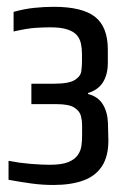

<svg xmlns="http://www.w3.org/2000/svg" viewBox="-20 -1081 374 555"><path d="M134.3 -546.3Q102.7 -546.3 71.5 -550.5Q40.3 -554.7 4.7 -561.3V-616Q36 -610 68.3 -607.3Q100.7 -604.7 124 -604.7Q158.7 -604.7 177.5 -612.5Q196.3 -620.3 205 -633Q213.7 -645.7 215.5 -660.5Q217.3 -675.3 217.3 -689V-720.7Q217.3 -732.3 213.8 -746.2Q210.3 -760 194.8 -770Q179.3 -780 142.7 -780H70.7V-839H134.7Q179 -839 196 -849.7Q213 -860.3 215 -875.2Q217 -890 217 -903V-924.3Q217 -940.3 214 -954.7Q211 -969 202.2 -979.3Q193.3 -989.7 175 -995.8Q156.7 -1002 125.3 -1002Q106.3 -1002 82.5 -1000.5Q58.7 -999 19.3 -990V-1046.7Q50.3 -1055.3 78.8 -1058.3Q107.3 -1061.3 135.7 -1061.3Q218 -1061.3 254.8 -1032.3Q291.7 -1003.3 291.7 -937.3V-899Q291.7 -866.3 278 -843.8Q264.3 -821.3 234.3 -812V-809.3Q263 -802.3 277 -779.8Q291 -757.3 292 -725.3L293.3 -675Q293.3 -628.7 274.5 -600.2Q255.7 -571.7 220.2 -559Q184.7 -546.3 134.3 -546.3Z"/></svg>

Font: Matangi Light
Style: Regular
Weight: 300
Designer: Prashant Pant
Foundry: The Graphic Ant
Version: Version 3.002